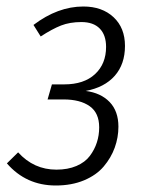

<svg xmlns="http://www.w3.org/2000/svg" viewBox="-20 -554 441 585"><path d="M233.9 -534.2Q291 -534.2 325.9 -501.7Q360.8 -469.2 360.8 -414.1Q360.8 -358.4 329.6 -323Q298.3 -287.6 241.2 -276.9Q287.1 -271 314 -243.2Q340.8 -215.3 340.8 -168Q340.8 -135.3 329.6 -104.2Q318.4 -73.2 296.1 -46.9Q273.9 -20.5 236.1 -4.6Q198.2 11.2 149.9 11.2Q59.6 11.2 1 -56.2L35.2 -89.8Q83 -37.1 151.9 -37.1Q186.5 -37.1 212.9 -48.3Q239.3 -59.6 253.7 -78.9Q268.1 -98.1 275.1 -119.9Q282.2 -141.6 282.2 -166Q282.2 -210 253.2 -230.5Q224.1 -251 173.8 -251H125L138.2 -296.9H175.8Q235.8 -296.9 269.5 -328.1Q303.2 -359.4 303.2 -411.1Q303.2 -447.3 283.9 -467Q264.6 -486.8 228 -486.8Q192.9 -486.8 166 -476.3Q139.2 -465.8 104 -442.9L82 -478Q156.2 -534.2 233.9 -534.2Z"/></svg>

Font: Fira Sans Compressed Light
Style: Italic
Weight: 300
Width: 3
Italic angle: -8°
Designer: Carrois Corporate & Edenspiekermann AG
Foundry: Carrois Corporate GbR & Edenspiekermann AG
Version: Version 4.203;PS 004.203;hotconv 1.0.88;makeotf.lib2.5.64775